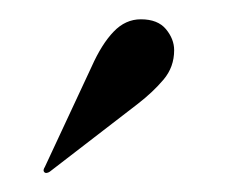

<svg xmlns="http://www.w3.org/2000/svg" viewBox="-20 -655 233 199"><path d="M75 -586Q85.5 -609.5 97.8 -622.2Q110 -635 126 -635Q143.5 -635 152 -624.8Q160.5 -614.5 160.5 -603Q160.5 -585.5 149.5 -572.5Q138.5 -559.5 123 -547.5L31.5 -477Q30 -476 28.5 -475.8Q27 -475.5 26 -476.5Q25 -477.5 25.2 -479Q25.5 -480.5 26.5 -482Z"/></svg>

Font: Fraunces 120pt
Style: Regular
Weight: 400
Version: Version 1.000;[b76b70a41]